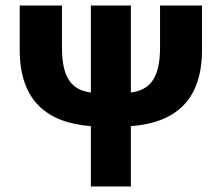

<svg xmlns="http://www.w3.org/2000/svg" viewBox="-20 -671 798 691"><path d="M307 0H451V-217C611 -229 707 -310 707 -491V-651H556V-500C556 -389 519 -347 451 -338V-651H307V-338C239 -347 203 -389 203 -500V-651H51V-491C51 -310 148 -229 307 -217Z"/></svg>

Font: Source Sans Pro
Style: Bold
Weight: 700
Designer: Paul D. Hunt
Foundry: Adobe Systems Incorporated
Version: Version 3.006;hotconv 1.0.111;makeotfexe 2.5.65597